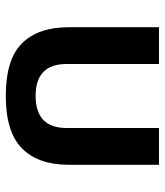

<svg xmlns="http://www.w3.org/2000/svg" viewBox="27 -584 569 663"><g transform="rotate(90 311.5 -252.5)"><path d="M311 12Q436 12 492.5 -44Q549 -100 549 -205V-517H422V-198Q422 -91 311 -91Q201 -91 201 -198V-517H74V-205Q74 -100 129.5 -44Q185 12 311 12Z"/></g></svg>

Font: Noto Sans Thai UI Semi
Style: Regular
Weight: 600
Designer: Monotype Design Team
Foundry: Monotype Imaging Inc.
Version: Version 1.901